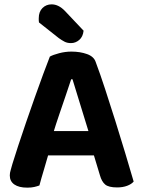

<svg xmlns="http://www.w3.org/2000/svg" viewBox="-20 -852 655 882"><path d="M313 -488H307Q296 -455 282 -413.5Q268 -372 252.5 -327Q237 -282 224 -239L207 -159Q201 -140 195 -118Q189 -96 182.5 -75Q176 -54 170.5 -34.5Q165 -15 161 0Q150 4 137 7Q124 10 105 10Q67 10 46 -4.5Q25 -19 25 -46Q25 -58 29 -70.5Q33 -83 37 -99Q47 -132 63.5 -182Q80 -232 100 -290.5Q120 -349 140.5 -406.5Q161 -464 179 -513Q197 -562 209 -592Q223 -600 251.5 -607.5Q280 -615 308 -615Q348 -615 380 -603.5Q412 -592 420 -566Q440 -513 463 -442.5Q486 -372 510 -296Q534 -220 555.5 -148Q577 -76 594 -18Q584 -6 564 1.5Q544 9 518 9Q479 9 463 -4.5Q447 -18 439 -47L403 -166L388 -244Q374 -290 360 -335Q346 -380 334 -419.5Q322 -459 313 -488ZM145 -138 199 -250H439L458 -138ZM250 -677 159 -749Q158 -753 158 -759Q158 -765 158 -768Q158 -798 175 -815Q192 -832 217 -832Q249 -832 278 -802L364 -711Q361 -683 344 -668.5Q327 -654 306 -654Q289 -654 276.5 -660.5Q264 -667 250 -677Z"/></svg>

Font: BalooTamma2Bold
Style: Bold
Weight: 700
Designer: Divya Kowshik, Shuchita Grover and Ek Type
Foundry: Ek Type
Version: Version 1.700